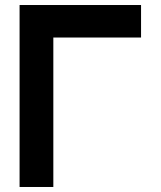

<svg xmlns="http://www.w3.org/2000/svg" viewBox="-20 -745 640 765"><path d="M58 -725H542V-595.5H192.5V0H58Z"/></svg>

Font: JuliaMono ExtraBold
Style: Regular
Weight: 800
Monospace: yes
Designer: cormullion
Foundry: corm
Version: Version 0.055; ttfautohint (v1.8.4)